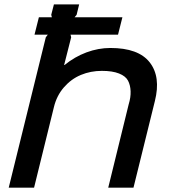

<svg xmlns="http://www.w3.org/2000/svg" viewBox="-20 -860 786 880"><path d="M689.9 -397 591.8 0H476.1L569.8 -381.8Q579.6 -413.6 578.6 -441.7Q577.6 -469.7 566.7 -490.5Q555.7 -511.2 525.4 -523.2Q495.1 -535.2 446.8 -535.2Q395.5 -535.2 350.8 -516.6Q306.2 -498 272.9 -459.7Q239.7 -421.4 227.1 -369.1L136.2 0H20L189.9 -689L199.2 -701.2H138.2L158.2 -780.8H217.8L214.8 -792L227.1 -839.8H342.8L331.1 -792L321.8 -780.8H541L521 -701.2H303.2L306.2 -689L273.9 -562H275.9Q321.8 -599.6 376.2 -619.9Q430.7 -640.1 485.8 -640.1Q614.7 -640.1 666.3 -574Q717.8 -507.8 689.9 -397Z"/></svg>

Font: Sinkin Sans 500 Medium Italic
Style: Regular
Weight: 500
Italic angle: -112°
Designer: Keith Bates
Foundry: K-Type
Version: Sinkin Sans (version 1.0)  by Keith Bates   •   © 2014   www